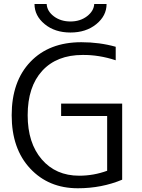

<svg xmlns="http://www.w3.org/2000/svg" viewBox="-20 -957 727 986"><path d="M397.5 -740.2Q491.2 -740.2 574.2 -716.8V-647.5Q487.3 -675.8 404.3 -674.8Q271.5 -674.8 196.8 -593.3Q122.1 -511.7 122.1 -365.2Q122.1 -222.7 194.3 -138.7Q266.6 -54.7 386.7 -54.7Q460.9 -54.7 530.3 -80.1V-361.3H293.9V-424.8H607.4V-34.2Q502 9.8 379.9 9.8Q229.5 9.8 134.8 -91.8Q40 -193.4 40 -365.2Q40 -539.1 136.2 -639.6Q232.4 -740.2 397.5 -740.2ZM463.9 -936.5H527.3Q527.3 -876 474.6 -833Q421.9 -790 341.8 -790Q261.7 -790 209.5 -833Q157.2 -876 157.2 -936.5H219.7Q221.7 -899.4 256.8 -873Q292 -846.7 341.8 -846.7Q391.6 -846.7 426.8 -873.5Q461.9 -900.4 463.9 -936.5Z"/></svg>

Font: Gen Shin Gothic Normal
Style: Regular
Weight: 300
Designer: [Source Han Sans]
Ryoko NISHIZUKA  (kana & ideographs); Paul D. Hunt (Latin, Greek & Cyrillic); Wenlong ZHANG  (bopomofo
Version: Version 1.002.20150607